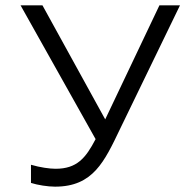

<svg xmlns="http://www.w3.org/2000/svg" viewBox="-20 -690 734 719"><path d="M188 -58C166 -58 130 -63 96 -73V-5C121 3 159 9 186 9C329 9 371 -85 430 -208L654 -670H577L374 -243L139 -670H57L338 -169C301 -98 268 -58 188 -58Z"/></svg>

Font: LT Wave Text Light
Style: Regular
Weight: 300
Designer: Daniel Lyons
Version: Version 2.5 (Glyphs App)